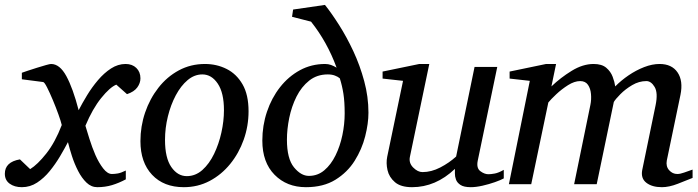

<svg xmlns="http://www.w3.org/2000/svg" viewBox="-38 -757 2869 789"><path d="M539.1 -435.1Q539.1 -415.5 526.1 -397.7Q513.2 -379.9 483.9 -370.1L439.9 -409.2Q413.6 -398.4 377.9 -354.2Q342.3 -310.1 313 -240.2Q318.4 -222.2 329.3 -187Q340.3 -151.9 354 -120.1Q368.2 -87.9 386 -64.9Q403.8 -42 421.9 -42Q433.1 -42 446 -44.2Q459 -46.4 479 -56.2V-20Q450.7 -4.9 422.4 3.7Q394 12.2 361.8 12.2Q336.9 12.2 317.4 -6.6Q297.9 -25.4 283 -54.4Q268.1 -83.5 257.8 -115.2Q247.6 -147 241.2 -172.9Q227.5 -146.5 208.7 -114.7Q189.9 -83 166.5 -54.2Q143.1 -25.4 114.5 -6.6Q85.9 12.2 51.8 12.2Q21.5 12.2 1.7 -2.2Q-18.1 -16.6 -18.1 -43Q-18.1 -91.3 43.9 -102.1L85.9 -62Q116.2 -80.6 152.3 -126.2Q188.5 -171.9 215.8 -243.2Q212.4 -258.3 202.1 -286.9Q191.9 -315.4 179.2 -345.7Q166.5 -376 155.5 -397.7Q144.5 -419.4 139.2 -419.9L51.8 -431.2V-458Q58.6 -460.4 75.9 -466.3Q93.3 -472.2 113.8 -478.5Q134.3 -484.9 150.6 -489.5Q167 -494.1 171.9 -494.1Q207.5 -494.1 234.6 -444.3Q261.7 -394.5 285.2 -304.2Q299.8 -332.5 319.8 -365.5Q339.8 -398.4 364.7 -427.7Q389.6 -457 418.2 -475.6Q446.8 -494.1 478 -494.1Q505.4 -494.1 522.2 -477.8Q539.1 -461.4 539.1 -435.1Z M983.4 -299.8Q983.4 -239.3 963.6 -183.3Q943.8 -127.4 908 -83.3Q872.1 -39.1 823.5 -13.4Q774.9 12.2 717.3 12.2Q634.8 12.2 586.9 -38.8Q539.1 -89.8 539.1 -176.8Q539.1 -237.8 558.3 -294.4Q577.6 -351.1 612.8 -396.2Q647.9 -441.4 696.8 -467.8Q745.6 -494.1 804.2 -494.1Q852.5 -494.1 893.3 -473.6Q934.1 -453.1 958.7 -410.4Q983.4 -367.7 983.4 -299.8ZM882.3 -304.2Q882.3 -375.5 856.9 -413.3Q831.5 -451.2 793.5 -451.2Q760.7 -451.2 732.9 -427.7Q705.1 -404.3 684.3 -365.2Q663.6 -326.2 651.9 -278.6Q640.1 -231 640.1 -182.1Q640.1 -107.9 666 -70.6Q691.9 -33.2 729.5 -33.2Q765.1 -33.2 793.5 -58.3Q821.8 -83.5 841.6 -124.3Q861.3 -165 871.8 -212.4Q882.3 -259.8 882.3 -304.2Z M1476.1 -293.9Q1476.1 -249.5 1462.6 -196.5Q1449.2 -143.6 1419.4 -96.2Q1389.6 -48.8 1340.3 -18.3Q1291 12.2 1219.2 12.2Q1140.6 12.2 1090.3 -38.8Q1040 -89.8 1040 -179.2Q1040 -241.2 1059.1 -297.9Q1078.1 -354.5 1112.8 -398.7Q1147.5 -442.9 1194.6 -468.5Q1241.7 -494.1 1298.3 -494.1Q1310.5 -494.1 1322.3 -490Q1334 -485.8 1345.2 -479Q1306.6 -584.5 1240.2 -668L1162.1 -688L1166.5 -717.8L1297.4 -736.8Q1324.7 -702.6 1355.7 -653.8Q1386.7 -605 1414.1 -546.4Q1441.4 -487.8 1458.7 -423.6Q1476.1 -359.4 1476.1 -293.9ZM1378.4 -291Q1378.4 -338.4 1373.3 -371.3Q1368.2 -404.3 1358.4 -435.1Q1350.6 -441.9 1338.1 -446.5Q1325.7 -451.2 1309.1 -451.2Q1264.6 -451.2 1232.7 -425.8Q1200.7 -400.4 1180.4 -359.9Q1160.2 -319.3 1150.6 -272.5Q1141.1 -225.6 1141.1 -183.1Q1141.1 -105 1169.9 -69.6Q1198.7 -34.2 1231.4 -34.2Q1267.6 -34.2 1294.9 -57.4Q1322.3 -80.6 1340.8 -118.4Q1359.4 -156.2 1368.9 -201.4Q1378.4 -246.6 1378.4 -291Z M2032.2 -23.9Q2020 -17.1 1995.8 -8.5Q1971.7 0 1944.8 6.1Q1918 12.2 1896.5 12.2Q1868.2 12.2 1854.2 2.9Q1840.3 -6.3 1835.7 -19.3Q1831.1 -32.2 1831.3 -44.7Q1831.5 -57.1 1831.5 -63Q1752.4 12.2 1655.3 12.2Q1608.9 12.2 1585 -8.3Q1561 -28.8 1554.4 -57.9Q1547.9 -86.9 1553.2 -112.8L1618.2 -424.8L1534.2 -434.1V-462.9L1685.1 -494.1H1726.1L1646.5 -112.8Q1641.1 -87.4 1659.9 -68.6Q1678.7 -49.8 1698.2 -49.8Q1734.4 -49.8 1771.2 -68.8Q1808.1 -87.9 1836.4 -113.8L1912.1 -481.9H2005.4L1925.3 -97.2Q1918.9 -66.4 1935.8 -53.7Q1952.6 -41 1969.2 -41Q1979 -41 1995.1 -43.9Q2011.2 -46.9 2032.2 -59.1Z M2808.1 -25.9Q2782.7 -15.6 2747.1 -1.7Q2711.4 12.2 2682.1 12.2Q2641.6 12.2 2618.2 -5.9Q2594.7 -23.9 2601.1 -58.1L2656.2 -325.2Q2666.5 -375.5 2652.1 -399.7Q2637.7 -423.8 2618.2 -423.8Q2587.9 -423.8 2559.8 -407.2Q2531.7 -390.6 2511.5 -370.1Q2491.2 -349.6 2484.4 -337.9L2414.1 0H2321.3L2388.2 -326.2Q2392.6 -347.7 2390.6 -370.4Q2388.7 -393.1 2378.2 -408.4Q2367.7 -423.8 2346.2 -423.8Q2322.8 -423.8 2296.1 -407Q2269.5 -390.1 2247.6 -369.4Q2225.6 -348.6 2215.3 -335.9L2145 0H2053.2L2139.2 -424.8L2056.2 -434.1V-462.9L2206.1 -494.1H2247.1L2228 -401.9Q2265.1 -437.5 2311 -465.8Q2356.9 -494.1 2401.4 -494.1Q2435.1 -494.1 2453.4 -478.5Q2471.7 -462.9 2479.7 -441.4Q2487.8 -419.9 2490.2 -401.9Q2514.2 -426.3 2544.9 -447.3Q2575.7 -468.3 2608.9 -481.2Q2642.1 -494.1 2672.4 -494.1Q2722.7 -494.1 2746.3 -459.5Q2770 -424.8 2758.3 -367.2L2702.1 -97.2Q2697.8 -73.2 2711.7 -57.6Q2725.6 -42 2745.1 -42Q2757.3 -42 2773.4 -47.9Q2789.6 -53.7 2808.1 -60.1Z"/></svg>

Font: Charis
Style: Italic
Weight: 400
Italic angle: -11°
Designer: Walt Agee, Miriam Martin, Annie Olsen, Victor Gaultney, Lorna Priest, Alan Ward, Bob Hallissy, Martin Hosken, Sharon Cor
Foundry: SIL Global
Version: Version 7.000